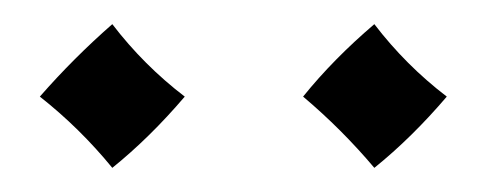

<svg xmlns="http://www.w3.org/2000/svg" viewBox="-20 -622 403 159"><path d="M13 -542Q41 -574 73 -602Q99 -568 133 -542Q104 -508 73 -483Q46 -516 13 -542ZM231 -542Q256 -573 290 -602Q316 -568 350 -542Q321 -508 290 -483Q263 -515 231 -542Z"/></svg>

Font: Mirza
Style: Regular
Weight: 400
Designer: Arabic design by Kourosh Beigpour, Latin design by Eduardo Tunni, engineering by Lasse Fister
Version: Version 1.000